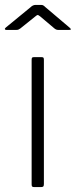

<svg xmlns="http://www.w3.org/2000/svg" viewBox="-41 -763 309 783"><path d="M138 -13V-519C138 -523.7 137.3 -526.7 136 -528C134.7 -529.3 132 -530 128 -530H98C94 -530 91.3 -529.3 90 -528C88.7 -526.7 88 -523.7 88 -519V-11C88 -6.3 88.8 -3.3 90.5 -2C92.2 -0.7 95.3 0 100 0H125C130.3 0 133.8 -0.8 135.5 -2.5C137.2 -4.2 138 -7.7 138 -13ZM123 -696 181 -647C185.7 -643 190.7 -641 196 -641H241C245.7 -641 248 -641.8 248 -643.5C248 -645.2 246 -647.7 242 -651L144 -734C143.3 -734.7 141.5 -736.3 138.5 -739C135.5 -741.7 131.7 -743 127 -743H104C96.7 -743 89.7 -739.7 83 -733L-17 -651C-20.3 -648.3 -21.7 -646 -21 -644C-20.3 -642 -18.3 -641 -15 -641H26C29.3 -641 32.2 -641.5 34.5 -642.5C36.8 -643.5 39.3 -645 42 -647L103 -696C107.7 -700 111 -702 113 -702C114.3 -702 117.7 -700 123 -696Z"/></svg>

Font: Libre Franklin ExtraLight
Style: Regular
Weight: 275
Designer: Pablo Impallari, Rodrigo Fuenzalida
Foundry: Impallari Type
Version: Version 1.002; ttfautohint (v1.5)